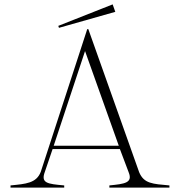

<svg xmlns="http://www.w3.org/2000/svg" viewBox="-20 -856 822 876"><path d="M28 -10V0H273V-10C196 -17 165 -20 185 -73L220 -176H527L567 -70C587 -21 548 -17 479 -10V0H753V-10C676 -17 637 -18 615 -70L383 -723H378L166 -72C146 -20 98 -17 28 -10ZM225 -191 368 -623 522 -191ZM506 -802 494 -836 246 -738 249 -729Z"/></svg>

Font: Sprat Thin
Style: Regular
Weight: 100
Designer: Ethan Nakache
Foundry: Collletttivo
Version: Version 2.000;Glyphs 3.2 (3217)